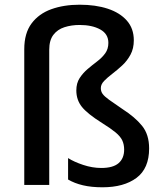

<svg xmlns="http://www.w3.org/2000/svg" viewBox="-20 -785 695 815"><path d="M548 -614Q548 -579 534 -553Q520 -527 499 -507.5Q478 -488 457 -472Q436 -456 422 -441.5Q408 -427 408 -411Q408 -397 415.5 -386.5Q423 -376 443 -361.5Q463 -347 500 -322Q553 -288 583 -251Q613 -214 613 -155Q613 -70 559.5 -30Q506 10 415 10Q368 10 332 1.5Q296 -7 269 -23V-114Q294 -98 333 -85Q372 -72 410 -72Q460 -72 483.5 -92.5Q507 -113 507 -150Q507 -172 499 -189Q491 -206 470.5 -223Q450 -240 413 -263Q351 -302 327.5 -331.5Q304 -361 304 -401Q304 -432 318 -453.5Q332 -475 352 -492Q372 -509 392.5 -524.5Q413 -540 426.5 -558.5Q440 -577 440 -603Q440 -641 405.5 -660Q371 -679 318 -679Q283 -679 253.5 -669.5Q224 -660 206.5 -637Q189 -614 189 -574V0H83V-576Q83 -644 114 -685.5Q145 -727 198 -746Q251 -765 318 -765Q386 -765 437.5 -748Q489 -731 518.5 -697.5Q548 -664 548 -614Z"/></svg>

Font: Noto Sans Tamil Medium
Style: Regular
Weight: 500
Designer: Jelle Bosma - Monotype Design Team
Foundry: Monotype Imaging Inc.
Version: Version 2.004; ttfautohint (v1.8.4.7-5d5b)